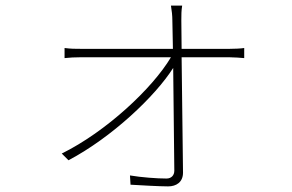

<svg xmlns="http://www.w3.org/2000/svg" viewBox="-20 -621 1040 684"><path d="M200 -74 224 -50C379 -132 533 -278 597 -379L601 -13C601 3 591 15 573 15C540 15 484 11 443 4L445 37C479 39 548 43 579 43C608 43 632 28 632 -6L627 -417H797C814 -417 839 -415 850 -414V-450C839 -448 813 -447 798 -447H627L626 -549C626 -568 626 -583 629 -601H589C592 -584 594 -564 594 -549L596 -447H268C247 -447 233 -447 210 -450V-414C230 -416 244 -417 268 -417H589C523 -306 358 -152 200 -74Z"/></svg>

Font: Noto Sans CJK HK Thin
Style: Regular
Weight: 100
Designer: Ryoko NISHIZUKA 西塚涼子 (kana, bopomofo & ideographs); Paul D. Hunt (Latin, Greek & Cyrillic); Sandoll Communications 산돌커뮤니
Foundry: Adobe
Version: Version 2.004;hotconv 1.0.118;makeotfexe 2.5.65603